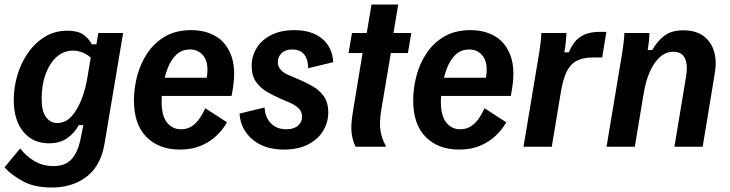

<svg xmlns="http://www.w3.org/2000/svg" viewBox="-28 -645 3208 844"><path d="M200 179.2Q122.5 179.2 72.5 151.7Q22.5 124.2 -8.3 90.8L60.8 7.5Q86.7 41.7 123.8 63.3Q160.8 85 207.5 85Q259.2 85 286.2 55Q313.3 25 325 -28.3L338.3 -95H318.3Q299.2 -60 267.1 -37.5Q235 -15 186.7 -15Q116.7 -15 74.6 -65.8Q32.5 -116.7 32.5 -205.8Q32.5 -261.7 48.8 -315.8Q65 -370 95.8 -413.8Q126.7 -457.5 170 -483.8Q213.3 -510 268.3 -510Q313.3 -510 337.5 -493.3Q361.7 -476.7 375.8 -450H395.8L404.2 -500H513.3L431.7 -15Q415.8 82.5 353.8 130.8Q291.7 179.2 200 179.2ZM223.3 -104.2Q260 -104.2 286.7 -133.8Q313.3 -163.3 331.2 -210.4Q349.2 -257.5 357.5 -311.7L370.8 -391.7Q355 -406.7 333.8 -414.6Q312.5 -422.5 293.3 -422.5Q251.7 -422.5 220.8 -394.6Q190 -366.7 172.5 -319.2Q155 -271.7 155 -211.7Q155 -156.7 174.2 -130.4Q193.3 -104.2 223.3 -104.2Z M762.5 12.5Q670.8 12.5 615.8 -42.9Q560.8 -98.3 560.8 -203.3Q560.8 -256.7 575 -311.2Q589.2 -365.8 620 -411.7Q650.8 -457.5 698.3 -485Q745.8 -512.5 812.5 -512.5Q875.8 -512.5 922.1 -484.6Q968.3 -456.7 989.2 -398.8Q1010 -340.8 995 -252.5L990 -223.3H652.5L655 -303.3H880.8Q890.8 -365 868.8 -396.2Q846.7 -427.5 807.5 -427.5Q770.8 -427.5 746.7 -404.2Q722.5 -380.8 708.8 -344.2Q695 -307.5 688.8 -268.3Q682.5 -229.2 682.5 -196.7Q682.5 -135.8 706.2 -106.2Q730 -76.7 767.5 -76.7Q795 -76.7 815 -90Q835 -103.3 849.6 -124.6Q864.2 -145.8 874.2 -169.2L970 -107.5Q951.7 -75 922.9 -47.9Q894.2 -20.8 854.6 -4.2Q815 12.5 762.5 12.5Z M1220.8 12.5Q1134.2 12.5 1081.7 -32.1Q1029.2 -76.7 1025 -145.8L1135 -172.5Q1137.5 -128.3 1163.3 -102.5Q1189.2 -76.7 1230.8 -76.7Q1263.3 -76.7 1281.7 -92.5Q1300 -108.3 1300 -131.7Q1300 -154.2 1283.8 -169.6Q1267.5 -185 1240.8 -195.8L1198.3 -214.2Q1174.2 -225 1145.8 -241.2Q1117.5 -257.5 1097.9 -284.6Q1078.3 -311.7 1078.3 -355Q1078.3 -398.3 1100.4 -434.2Q1122.5 -470 1164.6 -491.2Q1206.7 -512.5 1265.8 -512.5Q1343.3 -512.5 1388.3 -474.6Q1433.3 -436.7 1436.7 -371.7L1326.7 -345Q1326.7 -383.3 1309.2 -405.4Q1291.7 -427.5 1256.7 -427.5Q1225.8 -427.5 1209.6 -411.2Q1193.3 -395 1193.3 -372.5Q1193.3 -351.7 1206.7 -337.5Q1220 -323.3 1240.8 -315L1281.7 -297.5Q1314.2 -284.2 1345 -266.7Q1375.8 -249.2 1395.4 -221.7Q1415 -194.2 1415 -150.8Q1415 -106.7 1392.1 -69.2Q1369.2 -31.7 1325.4 -9.6Q1281.7 12.5 1220.8 12.5Z M1535 0Q1522.5 -25.8 1517.9 -57.9Q1513.3 -90 1522.5 -149.2L1565.8 -411.7H1504.2L1519.2 -500H1584.2L1605 -625H1722.5L1701.7 -500H1780L1765 -411.7H1690L1648.3 -163.3Q1638.3 -104.2 1645 -67.9Q1651.7 -31.7 1667.5 -5V0Z M1990 12.5Q1898.3 12.5 1843.3 -42.9Q1788.3 -98.3 1788.3 -203.3Q1788.3 -256.7 1802.5 -311.2Q1816.7 -365.8 1847.5 -411.7Q1878.3 -457.5 1925.8 -485Q1973.3 -512.5 2040 -512.5Q2103.3 -512.5 2149.6 -484.6Q2195.8 -456.7 2216.7 -398.8Q2237.5 -340.8 2222.5 -252.5L2217.5 -223.3H1880L1882.5 -303.3H2108.3Q2118.3 -365 2096.2 -396.2Q2074.2 -427.5 2035 -427.5Q1998.3 -427.5 1974.2 -404.2Q1950 -380.8 1936.3 -344.2Q1922.5 -307.5 1916.3 -268.3Q1910 -229.2 1910 -196.7Q1910 -135.8 1933.8 -106.2Q1957.5 -76.7 1995 -76.7Q2022.5 -76.7 2042.5 -90Q2062.5 -103.3 2077.1 -124.6Q2091.7 -145.8 2101.7 -169.2L2197.5 -107.5Q2179.2 -75 2150.4 -47.9Q2121.7 -20.8 2082.1 -4.2Q2042.5 12.5 1990 12.5Z M2273.3 0 2336.7 -380Q2343.3 -417.5 2347.5 -451.2Q2351.7 -485 2351.7 -500H2461.7Q2461.7 -483.3 2459.2 -460Q2456.7 -436.7 2452.5 -415H2472.5Q2481.7 -438.3 2497.5 -459.2Q2513.3 -480 2540.4 -492.5Q2567.5 -505 2609.2 -505H2637.5L2619.2 -392.5H2581.7Q2537.5 -392.5 2509.2 -378.8Q2480.8 -365 2464.2 -332.5Q2447.5 -300 2438.3 -245L2397.5 0Z M2638.3 0 2701.7 -380Q2708.3 -417.5 2712.5 -451.2Q2716.7 -485 2716.7 -500H2826.7Q2826.7 -483.3 2824.6 -464.6Q2822.5 -445.8 2819.2 -425H2839.2Q2860 -462.5 2891.2 -487.1Q2922.5 -511.7 2975.8 -511.7Q3030 -511.7 3063.8 -487.1Q3097.5 -462.5 3110.4 -420.4Q3123.3 -378.3 3114.2 -323.3L3060.8 0H2936.7L2987.5 -306.7Q2996.7 -358.3 2983.3 -387.9Q2970 -417.5 2931.7 -417.5Q2898.3 -417.5 2872.1 -393.3Q2845.8 -369.2 2828.3 -329.2Q2810.8 -289.2 2802.5 -240L2762.5 0Z"/></svg>

Font: Familjen Grotesk SemiBold
Style: Italic
Weight: 600
Italic angle: -9.46201°
Designer: Anders Wikstroem, Jonas Baeckman, Matilda Gysing, Kristian Moeller
Foundry: Familjen STHLM AB
Version: Version 2.002